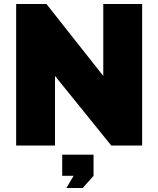

<svg xmlns="http://www.w3.org/2000/svg" viewBox="-20 -730 794 963"><path d="M255.9 -349.1V0H61V-710H212.9L498 -349.1V-710H692.9V0H538.1ZM313 212.9 349.1 151.9H292V45.9H449.2V151.9L395 212.9Z"/></svg>

Font: Rawline Black
Style: Regular
Weight: 900
Designer: Matt McInerney, Pablo Impallari, Rodrigo Fuenzalida
Foundry: Matt McInerney, Pablo Impallari, Rodrigo Fuenzalida
Version: Version 4.020;PS 004.020;hotconv 1.0.88;makeotf.lib2.5.64775